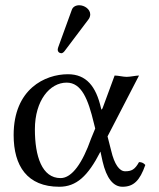

<svg xmlns="http://www.w3.org/2000/svg" viewBox="-20 -702 606 732"><path d="M282 -682C269 -682 258 -676 254 -665L202 -522C201 -519 200 -515 200 -512C200 -505 206 -499 214 -499C218 -499 223 -503 226 -507L318 -629C322 -634 324 -642 324 -647C324 -667 302 -682 282 -682ZM390 -182 510 -414C498 -414 477 -409 463 -409C449 -409 431 -414 417 -414L372 -292C369 -285 367 -280 365 -290C346 -373 309 -419 239 -419C152 -419 32 -363 32 -187C32 -69 84 10 206 10C271 10 315 -30 363 -124L371 -87C386 -22 412 10 447 10C489 10 513 -13 534 -73C528 -80 521 -84 510 -84C494 -55 481 -49 457 -49C435 -49 416 -76 404 -127ZM343 -212 327 -173C295 -82 255 -23 211 -23C140 -23 113 -106 113 -209C113 -319 170 -387 234 -387C291 -387 316 -324 338 -232Z"/></svg>

Font: Libertinus Serif Display
Style: Regular
Weight: 400
Designer: Philipp H. Poll
Foundry: Khaled Hosny
Version: Version 6.1